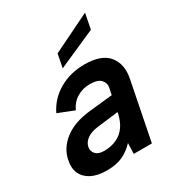

<svg xmlns="http://www.w3.org/2000/svg" viewBox="-175 -838 878 953"><g transform="rotate(-30 263.5 -361.5)"><path d="M315 0 317 -61Q287 -29 250.5 -12Q214 5 159 5Q107 5 72.5 -12.5Q38 -30 23.5 -61.5Q9 -93 18 -135Q30 -198 85 -240.5Q140 -283 232 -293L366 -307L374 -346Q379 -370 361.5 -389.5Q344 -409 298 -409Q259 -409 225.5 -389.5Q192 -370 174 -331L83 -367Q115 -433 179 -470Q243 -507 324 -507Q422 -507 461 -458Q500 -409 485 -333L419 0ZM349 -220 226 -205Q188 -200 165 -183.5Q142 -167 137 -142Q133 -119 148 -102.5Q163 -86 196 -86Q237 -86 268.5 -101Q300 -116 319.5 -144Q339 -172 348 -213ZM456 -728 439 -640 222 -544 237 -621Z"/></g></svg>

Font: Albert Sans SemiBold
Style: Italic
Weight: 600
Italic angle: -11.25°
Designer: Andreas Rasmussen
Foundry: a.Foundry
Version: Version 1.025